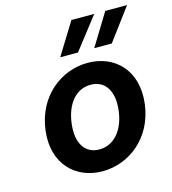

<svg xmlns="http://www.w3.org/2000/svg" viewBox="-109 -808 816 910"><g transform="rotate(-15 299.0 -353.5)"><path d="M283 12C414 12 538 -83 558 -245C578 -408 477 -503 346 -503C216 -503 91 -408 71 -245C51 -83 153 12 283 12ZM333 -399C404 -399 442 -340 430 -245C418 -151 366 -92 295 -92C224 -92 187 -151 199 -245C211 -340 262 -399 333 -399ZM315 -562 437 -719H325L228 -562ZM481 -562 598 -719H491L395 -562Z"/></g></svg>

Font: Falling Sky
Style: MedObl
Weight: 500
Designer: Paul D. Hunt
Foundry: Adobe Systems Incorporated
Version: Version 1.02